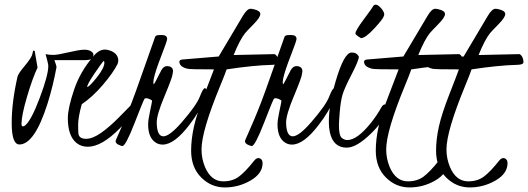

<svg xmlns="http://www.w3.org/2000/svg" viewBox="-20 -615 2280 829"><path d="M349.1 -355.5Q349.1 -355.5 214.8 -355.5Q223.6 -332 224.1 -325.7Q209 -243.7 185.5 -168.5Q129.4 8.8 63.5 8.8Q30.8 8.3 30.5 -82.3Q30.3 -172.9 55.7 -284.2Q58.6 -296.9 86.4 -330.1Q117.7 -367.7 119.9 -382.3Q122.1 -397 125 -397L129.9 -394.5L142.1 -323.2Q120.1 -276.9 96.7 -197.3Q73.2 -117.7 72.8 -80.6Q72.8 -69.8 79.1 -69.3Q83.5 -69.3 89.4 -74.2Q115.7 -96.7 152.1 -193.8Q188.5 -291 188.5 -329.6Q188.5 -340.3 176.8 -381.3Q191.4 -377.9 210 -377.9Q228.5 -377.9 273.9 -388.7Q319.3 -399.4 341.3 -400.4Q363.3 -401.4 376.5 -391.1Q389.6 -380.9 377.9 -363.3Q373.5 -356.4 349.1 -355.5Z M356.4 -239.3Q366.2 -240.7 398.4 -281.2Q430.7 -321.8 430.7 -344.7Q430.7 -348.1 428.2 -352.5Q418.5 -342.8 387.5 -296.9Q356.4 -251 356.4 -239.3ZM550.8 -166.5Q575.2 -192.9 578.1 -175.8Q578.1 -169.4 570.3 -154.8Q546.4 -110.4 497.1 -60.5Q418.9 18.6 358.9 18.6Q330.6 18.6 310.5 2.4Q272.9 -28.3 272.9 -104.5Q272.9 -147.9 299.6 -226.8Q326.2 -305.7 381.3 -369.6Q405.8 -400.9 432.1 -400.9Q444.8 -400.9 458.5 -395.5Q490.7 -382.3 490.7 -353Q490.7 -348.6 487.8 -338.9Q467.8 -299.3 423.3 -247.6Q378.9 -195.8 333 -165Q317.4 -108.4 317.4 -76.7Q317.4 -44.9 318.8 -36.1Q323.2 -15.6 351.6 -15.6Q379.9 -15.6 417 -41.7Q454.1 -67.9 496.1 -110.8Q538.1 -153.8 543.7 -159.2Q549.3 -164.6 550.8 -166.5Z M727.1 -307.1 726.1 -300.8 725.1 -294.9Q725.1 -283.2 690.9 -201.2Q656.2 -119.1 656.7 -85Q657.7 -26.9 685.1 -26.4Q712.4 -26.4 765.1 -87.4Q828.6 -160.6 842.8 -197.8Q856.9 -234.4 864.7 -234.4Q871.1 -233.9 871.6 -220.7Q871.6 -208 868.7 -201.2L863.8 -188Q842.8 -134.3 797.9 -76.2Q732.9 9.3 682.1 9.3Q666 9.3 652.8 1Q619.6 -20 619.6 -78.1Q619.6 -97.2 628.2 -136.7Q636.7 -176.3 636.5 -179.4Q636.2 -182.6 627.4 -186.5Q609.9 -194.3 604 -188.5Q599.1 -181.6 560.8 -83Q522.5 15.6 508.3 15.6Q503.9 15.6 491.5 9.8Q479 3.9 479 -6.3Q479 -8.3 491.7 -36.1L518.6 -98.1Q546.9 -163.6 585 -272.5L649.9 -456.1Q652.3 -462.9 665.5 -463.4L678.2 -463.9Q701.7 -463.9 701.7 -446.8Q701.7 -438.5 676.3 -373.5Q650.9 -308.6 643.6 -273.4L642.1 -258.8Q642.1 -252.4 644.5 -251.5Q646 -252 656.7 -272.9L669.4 -297.9Q672.4 -302.2 675.3 -309.6Q686 -329.6 700.7 -329.6Q726.1 -329.1 727.1 -308.6Z M988.8 -377.4 1164.1 -381.3Q1169.4 -381.3 1175.8 -371.8Q1182.1 -362.3 1182.6 -346.2Q1182.1 -335.4 1154.8 -335Q1073.7 -333 958.5 -315.4Q950.2 -291.5 931.6 -246.6Q850.1 -49.3 850.1 30.3Q850.1 69.8 865.2 106.4Q891.6 168 943.8 168Q984.4 168 1012 147.2Q1039.6 126.5 1077.1 79.1Q1088.9 64 1101.6 68.4Q1113.8 73.7 1113.8 89.4Q1113.8 134.3 1062 164.3Q1010.3 194.3 950.9 194.3Q891.6 194.3 848.4 150.9Q805.2 107.4 805.2 35.2Q805.2 -13.2 817.4 -68.4Q829.6 -123.5 861.8 -205.8Q894 -288.1 903.8 -315.4Q802.7 -315.4 791 -317.9Q754.9 -325.7 754.4 -348.6Q754.9 -356 765.6 -357.9L924.3 -371.1L1028.8 -546.9Q1046.9 -577.1 1061.5 -577.1Q1067.4 -577.1 1075.2 -575.2Q1104 -568.8 1104 -554.4Q1104 -540 1074.7 -510.3Q1045.4 -480.5 1038.6 -472.2Q1015.6 -443.8 988.8 -377.4Z M1285.6 -307.1 1284.7 -300.8 1283.7 -294.9Q1283.7 -283.2 1249.5 -201.2Q1214.8 -119.1 1215.3 -85Q1216.3 -26.9 1243.7 -26.4Q1271 -26.4 1323.7 -87.4Q1387.2 -160.6 1401.4 -197.8Q1415.5 -234.4 1423.3 -234.4Q1429.7 -233.9 1430.2 -220.7Q1430.2 -208 1427.2 -201.2L1422.4 -188Q1401.4 -134.3 1356.4 -76.2Q1291.5 9.3 1240.7 9.3Q1224.6 9.3 1211.4 1Q1178.2 -20 1178.2 -78.1Q1178.2 -97.2 1186.8 -136.7Q1195.3 -176.3 1195.1 -179.4Q1194.8 -182.6 1186 -186.5Q1168.5 -194.3 1162.6 -188.5Q1157.7 -181.6 1119.4 -83Q1081.1 15.6 1066.9 15.6Q1062.5 15.6 1050 9.8Q1037.6 3.9 1037.6 -6.3Q1037.6 -8.3 1050.3 -36.1L1077.1 -98.1Q1105.5 -163.6 1143.6 -272.5L1208.5 -456.1Q1210.9 -462.9 1224.1 -463.4L1236.8 -463.9Q1260.3 -463.9 1260.3 -446.8Q1260.3 -438.5 1234.9 -373.5Q1209.5 -308.6 1202.1 -273.4L1200.7 -258.8Q1200.7 -252.4 1203.1 -251.5Q1204.6 -252 1215.3 -272.9L1228 -297.9Q1231 -302.2 1233.9 -309.6Q1244.6 -329.6 1259.3 -329.6Q1284.7 -329.1 1285.6 -308.6Z M1538.6 -450.2Q1536.1 -451.2 1526.4 -458Q1514.6 -466.3 1514.6 -470.2Q1514.6 -483.4 1551.3 -532.2Q1587.9 -581.1 1592.8 -590.8Q1605 -603 1626.5 -578.6Q1643.6 -558.1 1637.2 -545.4Q1633.8 -532.7 1595.7 -491.7Q1557.6 -450.7 1538.6 -450.2ZM1655.3 -143.6Q1637.2 -92.8 1583.5 -40Q1520 22.5 1477.1 22.5Q1418.9 22.5 1404.3 -43.5Q1399.9 -63.5 1399.9 -86.9Q1399.4 -162.6 1428.7 -262.2Q1465.3 -388.2 1498 -388.2Q1514.2 -388.2 1521.7 -380.6Q1529.3 -373 1529.3 -369.6Q1529.3 -354 1497.6 -292.7Q1465.8 -231.4 1458.3 -203.9Q1450.7 -176.3 1447 -132.1Q1443.4 -87.9 1443.4 -75.2Q1443.4 -32.2 1453.9 -21.5Q1464.4 -10.7 1479.5 -10.3Q1522.5 -10.3 1582 -85Q1610.8 -121.6 1627 -152.3Q1634.3 -164.1 1642.1 -164.1Q1655.3 -162.1 1656.7 -150.9Q1656.7 -149.4 1655.3 -143.6Z M1786.1 -377.4 1961.4 -381.3Q1966.8 -381.3 1973.1 -371.8Q1979.5 -362.3 1980 -346.2Q1979.5 -335.4 1952.1 -335Q1871.1 -333 1755.9 -315.4Q1747.6 -291.5 1729 -246.6Q1647.5 -49.3 1647.5 30.3Q1647.5 69.8 1662.6 106.4Q1689 168 1741.2 168Q1781.7 168 1809.3 147.2Q1836.9 126.5 1874.5 79.1Q1886.2 64 1898.9 68.4Q1911.1 73.7 1911.1 89.4Q1911.1 134.3 1859.4 164.3Q1807.6 194.3 1748.3 194.3Q1689 194.3 1645.8 150.9Q1602.5 107.4 1602.5 35.2Q1602.5 -13.2 1614.7 -68.4Q1627 -123.5 1659.2 -205.8Q1691.4 -288.1 1701.2 -315.4Q1600.1 -315.4 1588.4 -317.9Q1552.2 -325.7 1551.8 -348.6Q1552.2 -356 1563 -357.9L1721.7 -371.1L1826.2 -546.9Q1844.2 -577.1 1858.9 -577.1Q1864.7 -577.1 1872.6 -575.2Q1901.4 -568.8 1901.4 -554.4Q1901.4 -540 1872.1 -510.3Q1842.8 -480.5 1835.9 -472.2Q1813 -443.8 1786.1 -377.4Z M2046.4 -377.4 2221.7 -381.3Q2227.1 -381.3 2233.4 -371.8Q2239.7 -362.3 2240.2 -346.2Q2239.7 -335.4 2212.4 -335Q2131.3 -333 2016.1 -315.4Q2007.8 -291.5 1989.3 -246.6Q1907.7 -49.3 1907.7 30.3Q1907.7 69.8 1922.9 106.4Q1949.2 168 2001.5 168Q2042 168 2069.6 147.2Q2097.2 126.5 2134.8 79.1Q2146.5 64 2159.2 68.4Q2171.4 73.7 2171.4 89.4Q2171.4 134.3 2119.6 164.3Q2067.9 194.3 2008.5 194.3Q1949.2 194.3 1906 150.9Q1862.8 107.4 1862.8 35.2Q1862.8 -13.2 1875 -68.4Q1887.2 -123.5 1919.4 -205.8Q1951.7 -288.1 1961.4 -315.4Q1860.4 -315.4 1848.6 -317.9Q1812.5 -325.7 1812 -348.6Q1812.5 -356 1823.2 -357.9L1981.9 -371.1L2086.4 -546.9Q2104.5 -577.1 2119.1 -577.1Q2125 -577.1 2132.8 -575.2Q2161.6 -568.8 2161.6 -554.4Q2161.6 -540 2132.3 -510.3Q2103 -480.5 2096.2 -472.2Q2073.2 -443.8 2046.4 -377.4Z"/></svg>

Font: Kristi
Style: Regular
Weight: 400
Italic angle: -15°
Version: Version 1.004